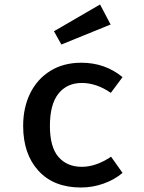

<svg xmlns="http://www.w3.org/2000/svg" viewBox="-20 -821 640 854"><path d="M474 -124 525 -52Q490 -22 441 -4.5Q392 13 340 13Q219 13 151 -61.5Q83 -136 83 -261Q83 -342 114 -405.5Q145 -469 203.5 -505.5Q262 -542 342 -542Q447 -542 525 -478L473 -408Q409 -452 344 -452Q278 -452 240 -404.5Q202 -357 202 -261Q202 -167 240 -123Q278 -79 344 -79Q407 -79 474 -124ZM472 -712 253 -623 220 -682 425 -801Z"/></svg>

Font: Fira Mono Medium
Style: Regular
Weight: 500
Designer: Carrois Corporate & Edenspiekermann AG
Foundry: Carrois Corporate GbR & Edenspiekermann AG
Version: Version 3.206